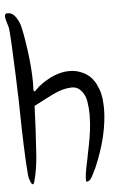

<svg xmlns="http://www.w3.org/2000/svg" viewBox="-85 -844 586 902"><g transform="rotate(-5 208.5 -392.5)"><path d="M-15 -803Q6 -803 20 -785Q34 -767 42 -743Q52 -709 64 -622Q76 -535 76 -467Q76 -457 75.5 -448.5Q75 -440 75 -438Q75 -426 79 -426Q81 -426 85 -429.5Q89 -433 94.5 -438.5Q100 -444 103 -447Q179 -507 251 -507Q282 -507 309 -495Q352 -477 374 -433.5Q396 -390 397 -339Q398 -330 398 -322Q398 -193 332 -41Q329 -37 321 -19Q313 -1 305 8.5Q297 18 286 18Q285 18 285 18Q284 11 284 2Q284 -14 290.5 -45.5Q297 -77 298 -82Q299 -88 304.5 -115.5Q310 -143 312 -152.5Q314 -162 318 -185.5Q322 -209 323.5 -222.5Q325 -236 326.5 -255.5Q328 -275 328 -292Q328 -326 323 -356Q319 -385 301 -407Q283 -429 256 -429Q255 -429 254 -429Q224 -428 195.5 -417.5Q167 -407 127 -385.5Q87 -364 74 -358Q72 -301 69 -245Q68 -229 65.5 -187Q63 -145 61.5 -122.5Q60 -100 55 -66.5Q50 -33 42 -6Q39 8 34 8Q28 8 22 -8.5Q16 -25 15 -36Q10 -92 7 -177.5Q4 -263 3 -336Q2 -409 1 -418Q1 -426 -2 -509Q-5 -592 -8.5 -658.5Q-12 -725 -15 -737Q-16 -741 -22 -760.5Q-28 -780 -28 -789Q-28 -803 -15 -803Z"/></g></svg>

Font: EptKazoo
Style: Medium
Weight: 500
Version: Version 001.000